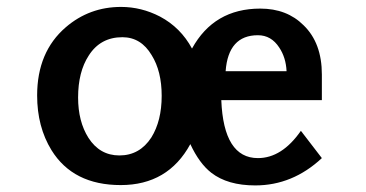

<svg xmlns="http://www.w3.org/2000/svg" viewBox="-20 -532 1072 563"><path d="M209 -246.1Q209 -175.8 239.3 -127.9Q272.5 -76.2 330.1 -76.2Q389.6 -76.2 423.8 -128.9Q454.1 -177.7 454.1 -251Q454.1 -323.2 424.8 -370.1Q393.6 -422.9 338.9 -422.9Q274.4 -422.9 240.2 -369.1Q209 -321.3 209 -246.1ZM736.3 -68.4Q806.6 -68.4 862.3 -148.4L923.8 -68.4Q837.9 11.7 728.5 11.7Q647.5 11.7 599.6 -25.4Q564.5 -52.7 538.1 -109.4Q472.7 10.7 334 10.7Q194.3 10.7 130.9 -91.8Q88.9 -160.2 88.9 -252Q88.9 -379.9 172.9 -452.1Q242.2 -511.7 335 -511.7Q394.5 -511.7 449.2 -483.4Q509.8 -451.2 543 -389.6Q607.4 -506.8 743.2 -506.8Q821.3 -506.8 870.1 -458Q923.8 -406.2 923.8 -313.5V-238.3H628.9Q635.7 -68.4 736.3 -68.4ZM820.3 -323.2Q818.4 -363.3 798.8 -392.6Q775.4 -428.7 736.3 -428.7Q649.4 -428.7 641.6 -323.2Z"/></svg>

Font: Puritan
Style: Bold
Weight: 700
Version: 2.1